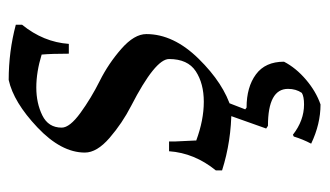

<svg xmlns="http://www.w3.org/2000/svg" viewBox="-174 -350 740 431"><g transform="rotate(-90 195.5 -135.0)"><path d="M93 -110 95 -68V-64Q141 -47 182 -47Q223 -47 250.5 -65Q278 -83 278 -125Q278 -156 173 -210Q134 -230 101 -258.5Q68 -287 68 -314Q68 -367 124.5 -420.5Q181 -474 231 -485Q295 -485 355 -469V-455Q316 -407 312 -350H290Q290 -389 288 -411Q249 -423 214 -423Q179 -423 151.5 -409.5Q124 -396 124 -366Q124 -348 157 -324Q190 -300 229 -280.5Q268 -261 301 -232Q334 -203 334 -176Q334 -115 278.5 -58.5Q223 -2 166 15Q94 15 28 -6V-20Q67 -68 71 -125H93Q93 -125 93 -110ZM176 178Q194 178 202 173Q211 160 211 142Q211 97 128 97L122 93L160 -14L189 -16L165 46L169 49Q215 49 243.5 70Q272 91 272 133Q258 160 231.5 182.5Q205 205 176 215Q132 215 88 194Q98 175 104 155L108 153Q140 178 176 178Z"/></g></svg>

Font: Almendra
Style: Regular
Weight: 400
Designer: Ana Sanfelippo
Foundry: Ana Sanfelippo
Version: Version 1.004